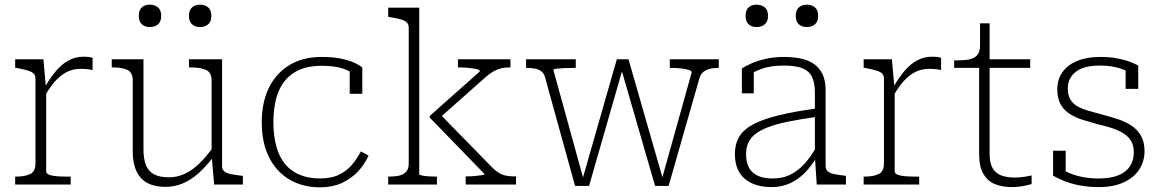

<svg xmlns="http://www.w3.org/2000/svg" viewBox="-20 -791 4974 823"><path d="M377 -543V-491Q368 -493 359.5 -494Q351 -495 342.5 -495.5Q334 -496 327 -496Q301 -496 279.5 -488Q258 -480 239.5 -465Q221 -450 204 -428Q187 -406 171 -378L170 -414Q196 -459 221.5 -488.5Q247 -518 276 -533Q305 -548 338 -548Q350 -548 361.5 -546.5Q373 -545 377 -543ZM45 0V-34H48Q87 -34 109.5 -45Q132 -56 132 -90V-454Q132 -469 123.5 -476.5Q115 -484 98 -489Q81 -494 55 -499L45 -501V-537H166L177 -415L178 -416V-56Q178 -47 191 -42Q204 -37 224 -35.5Q244 -34 264 -34H283V0Z M595 -537V-151Q595 -110 605.5 -83.5Q616 -57 640 -44Q664 -31 704 -31Q740 -31 772 -46Q804 -61 833.5 -89.5Q863 -118 892 -158L896 -120Q864 -78 831 -48.5Q798 -19 763 -4.5Q728 10 689 10Q643 10 612 -6.5Q581 -23 565 -57Q549 -91 549 -141V-446Q549 -480 526.5 -491Q504 -502 465 -502H459V-537ZM932 -537V-78Q932 -64 942 -56Q952 -48 970.5 -44.5Q989 -41 1014 -38L1021 -37V0H898L887 -126V-130V-446Q887 -480 863.5 -491Q840 -502 798 -502H790V-537ZM671 -723Q671 -698 657 -686.5Q643 -675 622 -675Q602 -675 588.5 -686.5Q575 -698 575 -723Q575 -748 588 -759.5Q601 -771 622 -771Q643 -771 657 -759.5Q671 -748 671 -723ZM886 -723Q886 -698 872 -686.5Q858 -675 838 -675Q817 -675 803.5 -686.5Q790 -698 790 -723Q790 -748 803.5 -759.5Q817 -771 838 -771Q858 -771 872 -759.5Q886 -748 886 -723Z M1352 -26Q1402 -26 1436 -43.5Q1470 -61 1491.5 -88Q1513 -115 1527 -142L1560 -124Q1542 -85 1513 -54.5Q1484 -24 1444 -6Q1404 12 1352 12Q1278 12 1221.5 -21Q1165 -54 1133.5 -116.5Q1102 -179 1102 -267Q1102 -352 1132.5 -414.5Q1163 -477 1220.5 -512Q1278 -547 1359 -547Q1411 -547 1447.5 -538.5Q1484 -530 1505.5 -519Q1527 -508 1533 -501V-389H1479V-497Q1489 -495 1495.5 -491Q1502 -487 1505 -483Q1508 -479 1508 -475Q1508 -471 1504 -469Q1485 -485 1450 -497Q1415 -509 1359 -509Q1288 -509 1242 -480.5Q1196 -452 1174 -398.5Q1152 -345 1152 -267Q1152 -207 1165 -161.5Q1178 -116 1203.5 -86Q1229 -56 1266.5 -41Q1304 -26 1352 -26Z M2192 0H1976V-35H1983Q1999 -35 2015.5 -36.5Q2032 -38 2044.5 -40Q2057 -42 2057 -45L1822 -287V-294L2037 -485Q2037 -492 2022.5 -495Q2008 -498 1988 -500Q1968 -502 1951 -502H1943V-537H2168V-502H2162Q2142 -502 2125.5 -497.5Q2109 -493 2093.5 -484Q2078 -475 2060 -459L1865 -286L1860 -308L2090 -73Q2105 -58 2119.5 -49.5Q2134 -41 2149.5 -38Q2165 -35 2184 -35H2192ZM1777 -758V-44Q1777 -41 1789.5 -38.5Q1802 -36 1819 -35Q1836 -34 1849 -34H1853V0H1644V-34H1647Q1673 -34 1692 -38.5Q1711 -43 1721.5 -55.5Q1732 -68 1732 -90V-672Q1732 -687 1723.5 -695Q1715 -703 1698 -708Q1681 -713 1654 -717L1644 -719V-758Z M2652 -506 2639 -509 2788 6H2846L2977 -452Q2982 -471 2993 -481Q3004 -491 3020.5 -495.5Q3037 -500 3057 -500H3061V-537H2851V-500H2856Q2881 -500 2901 -497.5Q2921 -495 2933 -491Q2945 -487 2945 -481L2814 -12L2826 -8L2674 -537H2624L2474 -13L2485 -9L2352 -491Q2352 -495 2364.5 -496.5Q2377 -498 2397.5 -499Q2418 -500 2443 -500H2448V-537H2235V-500H2239Q2259 -500 2275 -496.5Q2291 -493 2302 -484Q2313 -475 2317 -457L2445 6H2505Z M3480 -326V-290Q3410 -280 3358 -269.5Q3306 -259 3271.5 -245.5Q3237 -232 3216.5 -215.5Q3196 -199 3187 -178Q3178 -157 3178 -130Q3178 -96 3190 -73Q3202 -50 3227.5 -38Q3253 -26 3292 -26Q3337 -26 3371 -44Q3405 -62 3432 -93Q3459 -124 3480 -163V-116Q3458 -79 3430 -50.5Q3402 -22 3366.5 -5.5Q3331 11 3287 11Q3238 11 3202.5 -5.5Q3167 -22 3148.5 -53.5Q3130 -85 3130 -130Q3130 -173 3148.5 -204.5Q3167 -236 3208.5 -258Q3250 -280 3317 -296.5Q3384 -313 3480 -326ZM3481 0 3473 -119V-122V-393Q3473 -437 3460 -462.5Q3447 -488 3418 -499Q3389 -510 3340 -510Q3286 -510 3248 -497Q3210 -484 3187 -466Q3184 -471 3184.5 -476.5Q3185 -482 3188.5 -487.5Q3192 -493 3198 -496.5Q3204 -500 3211 -499V-391H3160V-497Q3175 -508 3201.5 -519.5Q3228 -531 3263.5 -539Q3299 -547 3340 -547Q3380 -547 3413 -540Q3446 -533 3469.5 -516.5Q3493 -500 3506 -472.5Q3519 -445 3519 -405V-79Q3519 -64 3529 -56Q3539 -48 3557 -44.5Q3575 -41 3601 -38L3606 -37V0ZM3272 -723Q3272 -698 3258 -686.5Q3244 -675 3223 -675Q3203 -675 3189.5 -686.5Q3176 -698 3176 -723Q3176 -748 3189 -759.5Q3202 -771 3223 -771Q3244 -771 3258 -759.5Q3272 -748 3272 -723ZM3487 -723Q3487 -698 3473 -686.5Q3459 -675 3439 -675Q3418 -675 3404.5 -686.5Q3391 -698 3391 -723Q3391 -748 3404.5 -759.5Q3418 -771 3439 -771Q3459 -771 3473 -759.5Q3487 -748 3487 -723Z M4014 -543V-491Q4005 -493 3996.5 -494Q3988 -495 3979.5 -495.5Q3971 -496 3964 -496Q3938 -496 3916.5 -488Q3895 -480 3876.5 -465Q3858 -450 3841 -428Q3824 -406 3808 -378L3807 -414Q3833 -459 3858.5 -488.5Q3884 -518 3913 -533Q3942 -548 3975 -548Q3987 -548 3998.5 -546.5Q4010 -545 4014 -543ZM3682 0V-34H3685Q3724 -34 3746.5 -45Q3769 -56 3769 -90V-454Q3769 -469 3760.5 -476.5Q3752 -484 3735 -489Q3718 -494 3692 -499L3682 -501V-537H3803L3814 -415L3815 -416V-56Q3815 -47 3828 -42Q3841 -37 3861 -35.5Q3881 -34 3901 -34H3920V0Z M4070 -500V-532H4080Q4113 -532 4135 -536.5Q4157 -541 4169 -555Q4181 -569 4181 -597L4206 -537H4396V-500ZM4222 -131Q4222 -92 4235 -70Q4248 -48 4272 -39Q4296 -30 4328 -30Q4353 -30 4373.5 -33.5Q4394 -37 4402 -39V-2Q4391 1 4377.5 4Q4364 7 4348.5 9Q4333 11 4317 11Q4279 11 4247 -1Q4215 -13 4196 -44.5Q4177 -76 4177 -131V-522L4181 -531V-691H4222Z M4840 -138Q4840 -169 4827 -189Q4814 -209 4791.5 -222Q4769 -235 4741 -243.5Q4713 -252 4683 -259Q4651 -268 4620.5 -277.5Q4590 -287 4565.5 -302.5Q4541 -318 4526.5 -343.5Q4512 -369 4512 -408Q4512 -450 4534 -481.5Q4556 -513 4597.5 -530Q4639 -547 4695 -547Q4737 -547 4768.5 -541Q4800 -535 4822.5 -526.5Q4845 -518 4859 -510V-410H4805V-502Q4809 -499 4812.5 -496.5Q4816 -494 4819 -490.5Q4822 -487 4824.5 -482.5Q4827 -478 4829 -473Q4815 -485 4795 -493Q4775 -501 4750 -505.5Q4725 -510 4695 -510Q4625 -510 4591 -483Q4557 -456 4557 -412Q4557 -382 4569 -363Q4581 -344 4602.5 -333Q4624 -322 4652 -314.5Q4680 -307 4711 -298Q4742 -290 4773.5 -279.5Q4805 -269 4830 -252.5Q4855 -236 4870.5 -209.5Q4886 -183 4886 -143Q4886 -100 4863.5 -65Q4841 -30 4797 -9.5Q4753 11 4689 11Q4649 11 4612.5 4.5Q4576 -2 4546 -13.5Q4516 -25 4494 -38V-145H4548V-26Q4541 -31 4536 -36.5Q4531 -42 4528.5 -48Q4526 -54 4525 -59.5Q4524 -65 4524 -69Q4544 -57 4569 -47Q4594 -37 4624.5 -31.5Q4655 -26 4690 -26Q4739 -26 4772.5 -39Q4806 -52 4823 -77.5Q4840 -103 4840 -138Z"/></svg>

Font: Roboto Serif 20pt Thin
Style: Regular
Weight: 250
Version: Version 1.008